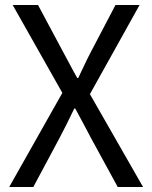

<svg xmlns="http://www.w3.org/2000/svg" viewBox="-20 -753 613 773"><path d="M17 0H114L220 -198C239 -234 258 -272 279 -316H283C307 -272 327 -234 346 -198L454 0H556L342 -374L542 -733H445L347 -546C329 -512 315 -481 295 -439H291C267 -481 252 -512 233 -546L133 -733H31L231 -379Z"/></svg>

Font: Noto Sans Mono CJK SC Regular
Style: Regular
Weight: 400
Designer: Ryoko NISHIZUKA (kana & ideographs); Paul D. Hunt (Latin, Greek & Cyrillic); Wenlong ZHANG (bopomofo); Sandoll Communica
Foundry: Adobe Systems Incorporated
Version: Version 1.005;PS 1.005;hotconv 1.0.96;makeotf.lib2.5.65012